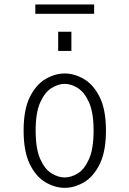

<svg xmlns="http://www.w3.org/2000/svg" viewBox="-20 -848 590 878"><path d="M276 11Q231.5 11 188 -14.5Q144.5 -40 116.2 -97.5Q88 -155 88 -251Q88 -346.5 116.2 -403.8Q144.5 -461 188 -486.5Q231.5 -512 276 -512Q320.5 -512 364 -486.5Q407.5 -461 436 -403.8Q464.5 -346.5 464.5 -251Q464.5 -155 436 -97.5Q407.5 -40 364 -14.5Q320.5 11 276 11ZM276 -36.5Q305.5 -36.5 336 -55.2Q366.5 -74 387.2 -120.8Q408 -167.5 408 -251Q408 -333 387.2 -379.5Q366.5 -426 336 -445.2Q305.5 -464.5 276 -464.5Q246.5 -464.5 215.8 -445.5Q185 -426.5 164 -379.8Q143 -333 143 -251Q143 -167.5 164 -120.8Q185 -74 215.8 -55.2Q246.5 -36.5 276 -36.5ZM246 -703H306.5V-615H246ZM141.5 -785V-827.5H410.5V-785Z"/></svg>

Font: Trispace SemiCondensed ExtraLight
Style: Regular
Weight: 200
Width: 4
Designer: Tyler Finck
Foundry: Etcetera Type Company
Version: Version 1.210; ttfautohint (v1.8.3)